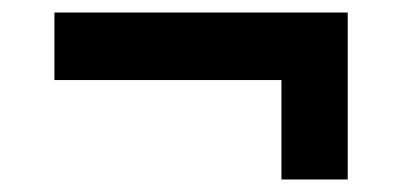

<svg xmlns="http://www.w3.org/2000/svg" viewBox="-20 -403 643 307"><path d="M430 -116V-275H67V-383H536V-116Z"/></svg>

Font: BDO Grotesk DemiBold
Style: Regular
Weight: 600
Designer: Deni Anggara
Foundry: Lokal Container
Version: Version 2.000